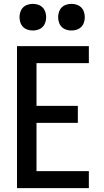

<svg xmlns="http://www.w3.org/2000/svg" viewBox="-20 -974 540 994"><path d="M68 0V-735H440V-647H169V-426H383V-338H169V-88H440V0ZM350 -816Q336 -816 322.5 -820.5Q309 -825 299.5 -834.5Q290 -844 285.5 -857.5Q281 -871 281 -885Q281 -899 285.5 -912.5Q290 -926 299.5 -935.5Q309 -945 322.5 -949.5Q336 -954 350 -954Q364 -954 377.5 -949.5Q391 -945 400.5 -935.5Q410 -926 414.5 -912.5Q419 -899 419 -885Q419 -871 414.5 -857.5Q410 -844 400.5 -834.5Q391 -825 377.5 -820.5Q364 -816 350 -816ZM150 -816Q136 -816 122.5 -820.5Q109 -825 99.5 -834.5Q90 -844 85.5 -857.5Q81 -871 81 -885Q81 -899 85.5 -912.5Q90 -926 99.5 -935.5Q109 -945 122.5 -949.5Q136 -954 150 -954Q164 -954 177.5 -949.5Q191 -945 200.5 -935.5Q210 -926 214.5 -912.5Q219 -899 219 -885Q219 -871 214.5 -857.5Q210 -844 200.5 -834.5Q191 -825 177.5 -820.5Q164 -816 150 -816Z"/></svg>

Font: Iosevka Curly Semibold
Style: Regular
Weight: 600
Monospace: yes
Designer: Belleve Invis
Foundry: Belleve Invis
Version: Version 22.1.2; ttfautohint (v1.8.4)